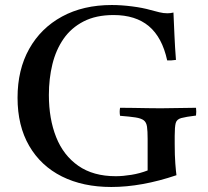

<svg xmlns="http://www.w3.org/2000/svg" viewBox="-20 -731 828 766"><path d="M424 15Q311 15 227 -27Q143 -69 96.5 -149Q50 -229 50 -341Q50 -453 96.5 -536Q143 -619 227.5 -665Q312 -711 426 -711Q464 -711 507 -705.5Q550 -700 581 -691Q600 -686 616 -682Q632 -678 648 -678Q660 -678 672 -681Q674 -637 676 -590Q678 -543 682 -492Q661 -489 647 -490Q627 -582 574 -626.5Q521 -671 433 -671Q363 -671 313.5 -645.5Q264 -620 233.5 -576Q203 -532 189 -474.5Q175 -417 175 -352Q175 -257 204 -184Q233 -111 292.5 -69.5Q352 -28 442 -28Q470 -28 504 -33.5Q538 -39 569 -51V-177Q569 -208 566.5 -225.5Q564 -243 553.5 -251Q543 -259 520.5 -262.5Q498 -266 459 -269Q456 -285 459 -301Q480 -301 510 -300.5Q540 -300 570.5 -299.5Q601 -299 621 -299Q652 -299 692.5 -300Q733 -301 762 -301Q764 -286 762 -270Q721 -265 703 -260Q685 -255 681 -240Q677 -225 677 -189V-157Q677 -110 679.5 -78Q682 -46 684 -32Q545 15 424 15Z"/></svg>

Font: Castoro
Style: Regular
Weight: 400
Designer: John Hudson
Foundry: Tiro Typeworks Ltd.
Version: Version 2.04